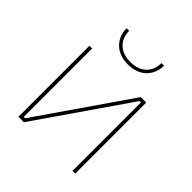

<svg xmlns="http://www.w3.org/2000/svg" viewBox="-194 -857 994 994"><g transform="rotate(45 303.0 -360.0)"><path d="M95 0H135L481 -501H491V0H511V-520H471L125 -19H115V-520H95ZM167 -720Q167 -691 177 -667.5Q187 -644 205 -627Q223 -610 248 -601Q273 -592 304 -592Q335 -592 360 -601Q385 -610 403 -627Q421 -644 431 -667.5Q441 -691 441 -720H422Q422 -669 390 -639.5Q358 -610 304 -610Q250 -610 218 -639.5Q186 -669 186 -720Z"/></g></svg>

Font: Fixel Variable
Style: Regular
Weight: 100
Width: 3
Designer: AlfaBravo + MacPaw
Foundry: Kyrylo Tkachov, Marchela Mozhyna, Serhii Makarenko, Maria Weinstein, Zakhar Kryvoshyya
Version: Version 1.211